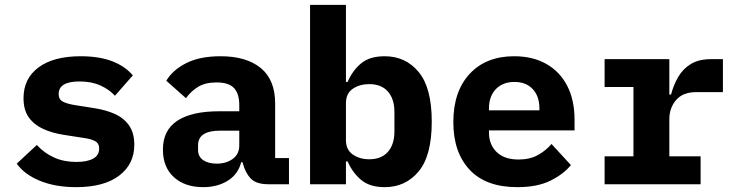

<svg xmlns="http://www.w3.org/2000/svg" viewBox="-20 -760 3040 792"><path d="M294 12Q209 12 145 -14Q81 -40 49 -85L132 -162Q162 -129 202.5 -110.5Q243 -92 295 -92Q339 -92 364 -105.5Q389 -119 389 -147Q389 -169 372 -178Q355 -187 325 -191L242 -204Q196 -211 158.5 -228Q121 -245 99 -275.5Q77 -306 77 -355Q77 -436 139 -482Q201 -528 313 -528Q389 -528 442.5 -507.5Q496 -487 528 -449L454 -365Q432 -390 395 -407Q358 -424 308 -424Q222 -424 222 -372Q222 -350 239 -341Q256 -332 286 -327L368 -314Q415 -307 452.5 -290.5Q490 -274 512 -243Q534 -212 534 -163Q534 -83 471.5 -35.5Q409 12 294 12Z M1087 0Q1038 0 1015.5 -22.5Q993 -45 982 -85L980 -91H975Q962 -41 919.5 -14.5Q877 12 818 12Q743 12 697.5 -29Q652 -70 652 -143Q652 -223 711.5 -262Q771 -301 884 -301H967V-327Q967 -373 945.5 -396.5Q924 -420 873 -420Q827 -420 797.5 -402Q768 -384 747 -355L666 -427Q692 -471 748 -499.5Q804 -528 890 -528Q996 -528 1055.5 -479.5Q1115 -431 1115 -333V-108H1172V0ZM874 -85Q913 -85 940 -104.5Q967 -124 967 -160V-221H888Q797 -221 797 -161V-141Q797 -114 818 -99.5Q839 -85 874 -85Z M1259 -740H1407V-422H1414Q1434 -469 1469.5 -498.5Q1505 -528 1567 -528Q1653 -528 1707 -463Q1761 -398 1761 -258Q1761 -118 1707 -53Q1653 12 1567 12Q1505 12 1469.5 -18Q1434 -48 1414 -94H1407V0H1259ZM1503 -103Q1553 -103 1580 -133.5Q1607 -164 1607 -218V-298Q1607 -352 1580 -382.5Q1553 -413 1503 -413Q1464 -413 1435.5 -394Q1407 -375 1407 -334V-182Q1407 -142 1435.5 -122.5Q1464 -103 1503 -103Z M2114 12Q1984 12 1917 -60Q1850 -132 1850 -256Q1850 -383 1917.5 -455.5Q1985 -528 2101 -528Q2178 -528 2234 -496Q2290 -464 2320 -405.5Q2350 -347 2350 -266V-222H1997V-213Q1997 -164 2028.5 -133Q2060 -102 2119 -102Q2165 -102 2198 -120Q2231 -138 2255 -166L2335 -79Q2305 -42 2251 -15Q2197 12 2114 12ZM2102 -422Q2054 -422 2025.5 -392.5Q1997 -363 1997 -313V-305H2205V-313Q2205 -363 2177.5 -392.5Q2150 -422 2102 -422Z M2474 -115H2593V-401H2474V-516H2741V-370H2748Q2758 -408 2777 -441.5Q2796 -475 2829 -495.5Q2862 -516 2913 -516H2962V-380H2852Q2797 -380 2769 -347.5Q2741 -315 2741 -268V-115H2870V0H2474Z"/></svg>

Font: Lilex Nerd Font
Style: Bold
Weight: 700
Designer: Mike Abbink, Paul van der Laan, Pieter van Rosmalen, Mikhael Khrustik
Foundry: Mikhael Khrustik
Version: Version 2.400; ttfautohint (v1.8.4.7-5d5b);Nerd Fonts 3.3.0